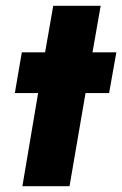

<svg xmlns="http://www.w3.org/2000/svg" viewBox="-20 -640 420 660"><path d="M55 -460H135L163 -620H326L298 -460H380L355 -320H274L219 0H57L111 -320H31Z"/></svg>

Font: Jost* Heavy
Style: Italic
Weight: 800
Italic angle: -10°
Version: Version 3.7